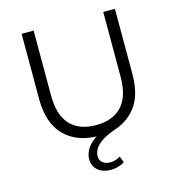

<svg xmlns="http://www.w3.org/2000/svg" viewBox="-130 -811 1052 1143"><g transform="rotate(-15 396.0 -240.0)"><path d="M611 -700H683V-299Q683 -177 635 -107Q587 -37 504 -8Q442 13 410 36Q378 59 367 80.5Q356 102 356 120Q356 148 374.5 162Q393 176 421 176Q437 176 453.5 171Q470 166 482 157L498 196Q481 207 459 213.5Q437 220 413 220Q363 220 333 194Q303 168 303 125Q303 101 315.5 74.5Q328 48 358.5 22Q389 -4 444 -26L437 4Q427 5 416.5 5.5Q406 6 396 6Q262 6 185 -71Q108 -148 108 -299V-700H182V-302Q182 -178 238 -119Q294 -60 396 -60Q499 -60 555 -119Q611 -178 611 -302Z"/></g></svg>

Font: MOST Montserrat
Style: Regular
Weight: 400
Designer: Julieta Ulanovsky
Foundry: Julieta Ulanovsky
Version: Version 8.000;March 11, 2024;FontCreator 15.0.0.2926 64-bit